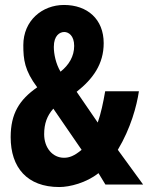

<svg xmlns="http://www.w3.org/2000/svg" viewBox="-20 -744 597 774"><path d="M238 -724C150 -724 74 -661 74 -562C74 -504 79 -460 130 -392C58 -342 23 -286 23 -191C23 -69 89 10 219 10C261 10 328 -7 377 -46L405 0H557L455 -140C507 -227 531 -316 540 -376H404C396 -330 387 -287 374 -250L289 -374C355 -426 398 -486 398 -570C398 -667 332 -724 238 -724ZM239 -615C256 -615 279 -601 279 -559C279 -517 258 -482 224 -455C205 -487 197 -526 197 -555C197 -601 221 -615 239 -615ZM195 -306 309 -140C279 -115 259 -108 238 -108C192 -108 158 -148 158 -203C158 -246 170 -278 195 -306Z"/></svg>

Font: Noto Sans Gurmukhi ExtraCondensed
Style: Bold
Weight: 700
Width: 2
Designer: Jelle Bosma - Monotype Design Team
Foundry: Monotype Imaging Inc.
Version: Version 2.004